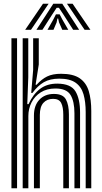

<svg xmlns="http://www.w3.org/2000/svg" viewBox="-20 -1004 546 1024"><path d="M437 0V-405.8Q437 -461 425.4 -501.1Q413.8 -541.2 383.2 -562.9Q352.8 -584.5 296 -584.5Q246.5 -584.5 213.6 -565.4Q180.8 -546.2 153.2 -508.5H146.5L156.8 -631V-800H186.8V-660L169.8 -552H175.2Q202 -581.8 231.2 -596.1Q260.5 -610.5 305.8 -610.5Q370.5 -610.5 405.4 -586.4Q440.2 -562.2 453.5 -517.8Q466.8 -473.2 466.8 -411.8V0ZM41 0V-800H71V0ZM101 0V-800H130.8V-591.5L125.5 -448.5H132.2Q156.8 -502.2 194.2 -530.4Q231.8 -558.5 286.8 -558Q358 -557.2 382.5 -516.8Q407 -476.2 407 -403.8V0H377V-399.8Q377 -463.5 356 -497.8Q335 -532 275.5 -532Q229.5 -532 197.2 -511.4Q165 -490.8 148.1 -457.4Q131.2 -424 131.2 -385.2V0ZM161 0V-388Q161 -441.5 190 -472.2Q219 -503 267.8 -503Q315.8 -503 331.6 -473.6Q347.5 -444.2 347.5 -393.8V0H317.5V-392Q317.5 -433 306.2 -454.9Q295 -476.8 263.2 -476.8Q230.8 -476.8 211.6 -455.6Q192.5 -434.5 192.5 -391.2V0ZM114.2 -845 209.2 -984H239.2L145.2 -845ZM174.2 -845 264.2 -984H312.2L402.2 -845H370.2L318.5 -926L294.2 -962.5H282.2L258 -925.8L206.2 -845ZM431.2 -845 337.2 -984H367.2L462.2 -845ZM233.2 -845 264.8 -900.8 278.2 -927.5H298.2L312 -900.8L344.2 -845H312.2L294.8 -884.5L290.2 -905.2H286.2L282 -884.5L265.2 -845Z"/></svg>

Font: Big Shoulders Inline Display Black
Style: Regular
Weight: 900
Designer: Patric King
Foundry: XO Type Co
Version: Version 1.000